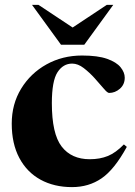

<svg xmlns="http://www.w3.org/2000/svg" viewBox="-20 -752 552 785"><path d="M315.5 -525Q379.5 -525 417.8 -511.5Q456 -498 473 -477Q490 -456 490 -434.5Q490 -406.5 470.2 -389.2Q450.5 -372 426 -372Q419 -372 403.8 -390.2Q388.5 -408.5 367.2 -432Q346 -455.5 322.2 -473.8Q298.5 -492 275 -492Q238 -492 215 -456.5Q192 -421 192 -330Q192 -205 232 -153Q272 -101 347 -101Q388.5 -101 421 -114.2Q453.5 -127.5 486.5 -161.5L498.5 -151.5Q447.5 -58.5 395.2 -22.8Q343 13 274.5 13Q201 13 145.5 -17.5Q90 -48 59 -106.2Q28 -164.5 28 -246.5Q28 -326.5 66.5 -389.5Q105 -452.5 170.2 -488.8Q235.5 -525 315.5 -525ZM443 -732 324.5 -569H229.5L111 -732H137.5L277 -639.5L416.5 -732Z"/></svg>

Font: Newsreader Display
Style: Bold
Weight: 700
Designer: Hugues Gentile
Foundry: Production Type
Version: Version 1.001